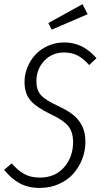

<svg xmlns="http://www.w3.org/2000/svg" viewBox="-25 -902 489 933"><path d="M376 -881.8 400.9 -833 226.1 -757.8 210 -790ZM288.1 -695.8Q378.4 -695.8 443.8 -619.1L408.2 -585.9Q379.9 -618.2 351.3 -632.6Q322.8 -647 286.1 -647Q228 -647 189.9 -606.4Q151.9 -565.9 151.9 -506.8Q151.9 -464.8 173.6 -440.2Q195.3 -415.5 254.9 -388.2Q301.8 -366.7 330.1 -344.2Q358.4 -321.8 374.3 -289.3Q390.1 -256.8 390.1 -212.9Q390.1 -170.4 375 -130.6Q359.9 -90.8 332.3 -59.1Q304.7 -27.3 262 -8.1Q219.2 11.2 168 11.2Q111.8 11.2 70.3 -11.5Q28.8 -34.2 -4.9 -77.1L32.2 -107.9Q61.5 -73.7 92.8 -56.4Q124 -39.1 168.9 -39.1Q242.7 -39.1 286.4 -89.1Q330.1 -139.2 330.1 -210.9Q330.1 -260.3 307.1 -288.8Q284.2 -317.4 223.1 -346.2Q151.4 -380.4 122.8 -414.1Q94.2 -447.8 94.2 -503.9Q94.2 -539.6 107.9 -574Q121.6 -608.4 146.2 -635.5Q170.9 -662.6 208 -679.2Q245.1 -695.8 288.1 -695.8Z"/></svg>

Font: Fira Sans Compressed Light
Style: Italic
Weight: 300
Width: 3
Italic angle: -8°
Designer: Carrois Corporate & Edenspiekermann AG
Foundry: Carrois Corporate GbR & Edenspiekermann AG
Version: Version 4.203;PS 004.203;hotconv 1.0.88;makeotf.lib2.5.64775